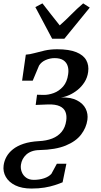

<svg xmlns="http://www.w3.org/2000/svg" viewBox="-49 -860 599 1138"><path d="M137.5 257.5Q81 257.5 42.2 238.8Q3.5 220 -14.5 188.5Q-32.5 157 -27.5 120Q-24 93.5 -10.5 69Q3 44.5 27.8 24.8Q52.5 5 90.5 -7.8Q128.5 -20.5 181.5 -23.5Q226 -25.5 260.5 -39Q295 -52.5 316.5 -78.8Q338 -105 343.5 -144.5Q348 -174.5 339 -196.8Q330 -219 305.2 -230.5Q280.5 -242 237 -241L162.5 -238L170.5 -298.5L209.5 -297.5Q238 -297 269.5 -308.5Q301 -320 325 -347.2Q349 -374.5 355 -420Q359 -447 352.2 -468.5Q345.5 -490 326.8 -502.8Q308 -515.5 274.5 -515.5Q248 -515.5 222.2 -504.5Q196.5 -493.5 182.5 -471.5L145 -382H82L104 -536Q127.5 -537.5 155 -545.2Q182.5 -553 216 -560.5Q249.5 -568 290.5 -568Q361 -568 403.2 -550.8Q445.5 -533.5 462.2 -503.2Q479 -473 473.5 -433.5Q469 -400 451.8 -373Q434.5 -346 410.8 -327Q387 -308 361.2 -296.5Q335.5 -285 313 -282.5Q371 -284 407.2 -265.2Q443.5 -246.5 458.8 -215.8Q474 -185 469 -149.5Q462.5 -103 432 -62.8Q401.5 -22.5 341 2.5Q280.5 27.5 184 29.5Q158.5 30 139 37.2Q119.5 44.5 106.2 56.8Q93 69 85.2 84.2Q77.5 99.5 75 116.5Q72 139 80 159.5Q88 180 106 193Q124 206 151.5 206Q184 206 212 196.8Q240 187.5 255.5 170.5L288 110.5H344.5L322 220.5Q303 228.5 276.2 237.2Q249.5 246 215 251.8Q180.5 257.5 137.5 257.5ZM160.5 -818 202.5 -840Q227.5 -808 253 -775.2Q278.5 -742.5 305 -709.5Q342 -742 374 -774.8Q406 -807.5 444 -840L483 -815L332.5 -630.5H260Z"/></svg>

Font: Merriweather 20pt Medium
Style: Italic
Weight: 500
Italic angle: -7.8°
Version: Version 2.101